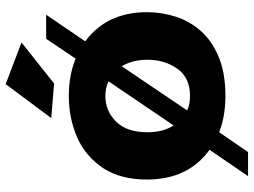

<svg xmlns="http://www.w3.org/2000/svg" viewBox="-129 -681 896 678"><g transform="rotate(-90 319.0 -342.0)"><path d="M121 86H36L129 -50Q24 -126 24 -271Q24 -363 63.5 -424.5Q106 -488.5 173.5 -517.8Q241 -547 319 -547Q392 -547 451 -523L521 -627H606L512 -489Q615 -413 615 -271Q615 -219.5 599.2 -170Q583.5 -120.5 548.8 -81Q514 -41.5 457.2 -17.8Q400.5 6 319 6Q248 6 191 -16ZM215 -177 371 -407Q347 -418 319 -418Q267 -418 229 -380.5Q191 -343 191 -269Q191 -214 215 -177ZM363 -599 241 -609 361 -770 508 -714ZM319 -119Q384 -119 415.5 -164Q447 -209 447 -269Q447 -322 424 -360L268 -129Q289 -119 319 -119Z"/></g></svg>

Font: Argentum Novus
Style: Bold
Weight: 700
Designer: Julieta Ulanovsky (font) & Cristiano Sobral (main changes)
Foundry: Julieta Ulanovsky (font) & Cristiano Sobral (main changes)
Version: Version 3.00;November 27, 2020;FontCreator 13.0.0.2655 64-bi